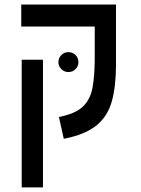

<svg xmlns="http://www.w3.org/2000/svg" viewBox="-20 -606 626 851"><path d="M494.1 -585.9V-318.4Q494.1 -222.2 475.3 -155.8Q456.5 -89.4 406.7 -49.3Q356.9 -9.3 262.7 9.3L241.2 -87.4Q313.5 -101.6 346.9 -133.1Q380.4 -164.6 390.1 -217.8Q399.9 -271 399.9 -351.1V-488.3H74.2V-585.9ZM170.4 224.6H76.2V-341.3H170.4ZM283.2 -286.6Q265.1 -286.6 252 -299.6Q238.8 -312.5 238.8 -330.6Q238.8 -349.1 252 -362.1Q265.1 -375 283.2 -375Q301.8 -375 314.7 -362.1Q327.6 -349.1 327.6 -330.6Q327.6 -312.5 314.7 -299.6Q301.8 -286.6 283.2 -286.6Z"/></svg>

Font: Cascadia Code NF
Style: Regular
Weight: 400
Monospace: yes
Designer: Aaron Bell
Foundry: Saja Typeworks
Version: Version 2404.023; ttfautohint (v1.8.4)